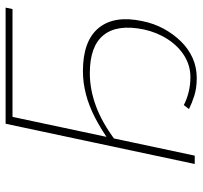

<svg xmlns="http://www.w3.org/2000/svg" viewBox="-38 -660 705 668"><g transform="rotate(-90 314.0 -325.5)"><path d="M78 0 218 -658H247L107 0ZM377 7Q342 7 315.5 -1.5Q289 -10 269 -20L283 -38Q304 -27 329 -21Q354 -15 380 -15Q420 -15 454 -36Q488 -57 512 -94Q536 -131 546 -177Q565 -269 526.5 -317Q488 -365 394 -365Q337 -365 279 -343.5Q221 -322 160 -276L152 -293Q197 -325 238.5 -346.5Q280 -368 320.5 -378.5Q361 -389 401 -389Q506 -389 551 -334.5Q596 -280 575 -182Q567 -142 548.5 -108Q530 -74 504.5 -48Q479 -22 447 -7.5Q415 7 377 7ZM226 -634 231 -658H622L617 -634Z"/></g></svg>

Font: Ysabeau Office Thin
Style: Italic
Weight: 250
Italic angle: -12°
Designer: Christian Thalmann (Catharsis Fonts)
Version: Version 2.001;gftools[0.9.30]; featfreeze: tnum,lnum,ss02